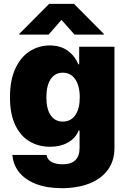

<svg xmlns="http://www.w3.org/2000/svg" viewBox="-20 -775 668 1005"><path d="M44.9 36.1H223.6Q228 61 250.2 73Q272.5 85 307.6 85Q396.5 85 396.5 -1V-91.8H391.6Q376 -52.2 336.4 -29.5Q296.9 -6.8 242.2 -6.8Q182.6 -6.8 135.3 -34.4Q87.9 -62 60.1 -119.9Q32.2 -177.7 32.2 -265.6Q32.2 -356.4 61 -417.5Q89.8 -478.5 137.2 -507.8Q184.6 -537.1 240.2 -537.1Q296.9 -537.1 335 -509.3Q373 -481.4 389.6 -438.5H394.5V-530.3H579.1V0Q579.1 66.4 544.9 113.5Q510.7 160.6 448.5 185.3Q386.2 210 302.7 210Q225.6 210 168.7 188Q111.8 166 80.3 126.7Q48.8 87.4 44.9 36.1ZM397.5 -265.6Q397.5 -325.7 373.8 -360.1Q350.1 -394.5 308.6 -394.5Q267.6 -394.5 245.1 -360.4Q222.7 -326.2 222.7 -265.6Q222.7 -205.1 245.1 -171.9Q267.6 -138.7 308.6 -138.7Q350.6 -138.7 374 -172.1Q397.5 -205.6 397.5 -265.6ZM301.8 -670.9 234.4 -593.8H81.1V-597.7L237.3 -754.9H367.2L523.4 -597.7V-593.8H370.1Z"/></svg>

Font: Pretendard GOV Black
Style: Regular
Weight: 900
Designer: Base glyphs from Inter by Rasmus Andersson; Hangeul glyphs from Noto Sans CJK(Source Han Sans) by Jang Soo-young and Kan
Foundry: Kil Hyung-jin
Version: Version 1.309